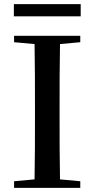

<svg xmlns="http://www.w3.org/2000/svg" viewBox="-20 -908 457 928"><path d="M47 -829H370V-888H47ZM48 -704 147 -695C149 -595 149 -495 149 -393V-342C149 -241 149 -140 147 -41L48 -32V0H368V-32L270 -41C268 -141 268 -242 268 -343V-393C268 -494 268 -596 270 -695L368 -704V-735H48Z"/></svg>

Font: GenKiMin2 TW SB
Style: Regular
Weight: 600
Version: Version 2.100;PS 2.1;hotconv 16.6.51;makeotf.lib2.5.65220 DE